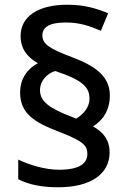

<svg xmlns="http://www.w3.org/2000/svg" viewBox="-20 -785 545 811"><path d="M65 -394C65 -306 125 -268 228 -229C331 -189 349 -171 349 -135C349 -98 321 -68 229 -68C170 -68 102 -89 57 -111V-28C100 -6 153 6 226 6C362 6 443 -49 443 -142C443 -192 418 -226 373 -251C411 -275 444 -315 444 -382C444 -462 384 -506 283 -544C190 -579 159 -599 159 -635C159 -670 187 -690 259 -690C319 -690 361 -674 406 -655L437 -729C385 -750 337 -765 264 -765C139 -765 67 -714 67 -633C67 -580 94 -544 140 -518C100 -497 65 -457 65 -394ZM149 -404C149 -445 180 -475 213 -485C327 -448 358 -417 358 -369C358 -328 329 -301 302 -284L284 -291C185 -329 149 -358 149 -404Z"/></svg>

Font: Noto Sans Medefaidrin Medium
Style: Regular
Weight: 500
Designer: Dalton Maag Ltd
Foundry: Dalton Maag Ltd
Version: Version 1.002